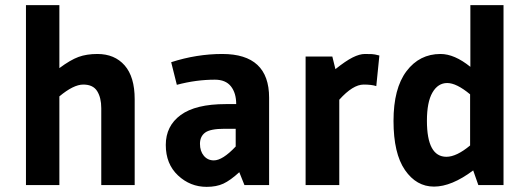

<svg xmlns="http://www.w3.org/2000/svg" viewBox="-20 -720 2061 747"><path d="M504 0H374V-299Q374 -340 358 -365.5Q342 -391 304 -391Q266 -391 211 -345V0H81V-700H211V-455Q254 -487 285.5 -498.5Q317 -510 359 -510Q426 -510 465 -465.5Q504 -421 504 -334Z M931 0 911 -50Q876 -18 849 -5.5Q822 7 784 7Q720 7 672.5 -37.5Q625 -82 625 -156Q625 -230 683 -272.5Q741 -315 858 -315H899Q899 -358 878.5 -384Q858 -410 816 -410Q743 -410 668 -390L646 -478Q745 -510 845 -510Q1027 -510 1027 -340V0ZM897 -219H854Q798 -219 778 -204Q758 -189 758 -160.5Q758 -132 773 -114Q788 -96 812 -96Q846 -96 897 -150Z M1300 -332V0H1169V-500H1273L1285 -451Q1325 -483 1352 -496.5Q1379 -510 1399.5 -510Q1420 -510 1427 -509.5Q1434 -509 1439 -508Q1444 -507 1456 -504L1444 -385Q1426 -391 1395 -391Q1353 -391 1300 -332Z M1939 0H1841L1821 -57Q1737 6 1668.5 6Q1600 6 1555.5 -58.5Q1511 -123 1511 -249.5Q1511 -376 1561.5 -443Q1612 -510 1694 -510Q1748 -510 1810 -460V-700H1939ZM1809 -154V-353Q1756 -397 1720 -397Q1684 -397 1662.5 -360Q1641 -323 1641 -250Q1641 -110 1717 -110Q1756 -110 1809 -154Z"/></svg>

Font: Gudea
Style: Bold
Weight: 700
Designer: Agustina Mingote
Foundry: Agustina Mingote
Version: Version 1.002